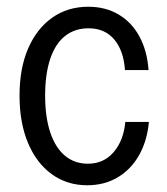

<svg xmlns="http://www.w3.org/2000/svg" viewBox="-20 -540 496 570"><path d="M239 10Q179 10 133.5 -23Q88 -56 63 -116Q38 -176 38 -256Q38 -337 63.5 -396Q89 -455 135 -487.5Q181 -520 242 -520Q293 -520 332 -497Q371 -474 394 -431.5Q417 -389 421 -332H351Q347 -390 319 -423Q291 -456 243 -456Q202 -456 173 -433Q144 -410 129 -365Q114 -320 114 -256Q114 -193 129 -147.5Q144 -102 172.5 -78Q201 -54 241 -54Q288 -54 317.5 -88.5Q347 -123 352 -178H422Q417 -122 393 -79.5Q369 -37 329.5 -13.5Q290 10 239 10Z"/></svg>

Font: Instrument Sans SemiCondensed
Style: Regular
Weight: 400
Width: 4
Designer: Rodrigo Fuenzalida
Foundry: fragTYPE
Version: Version 1.000;gftools[0.9.28]